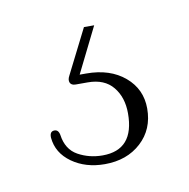

<svg xmlns="http://www.w3.org/2000/svg" viewBox="-39 -42 272 277"><g transform="rotate(-10 97.0 96.0)"><path d="M99.5 -4H114.5L81.5 62.5Q84.5 62.5 91 62.5Q126 62.5 147.5 80.8Q169 99 169 127.5Q169 158 148.2 177Q127.5 196 95 196Q67 196 47 181.8Q27 167.5 25 145Q24.5 136 31 135.5Q37.5 135 39 143.5Q42 165 58.2 174Q74.5 183 94 183Q140.5 183 140.5 129.5Q140.5 106 128 90.8Q115.5 75.5 91 75.5H73.5Q67 75.5 65.2 71.2Q63.5 67 66.5 61.5Z"/></g></svg>

Font: Fraunces 144pt S050 Thin
Style: Regular
Weight: 100
Version: Version 1.000; ttfautohint (v1.8.3)